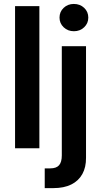

<svg xmlns="http://www.w3.org/2000/svg" viewBox="-20 -759 518 983"><path d="M181.6 -727.5V0H57.1V-727.5ZM296.4 -522.5H420.4V48.3Q420.9 97.2 401.6 132.1Q382.3 167 345 185.5Q307.6 204.1 253.4 204.1H209V103H237.3Q268.6 103 282.5 86.9Q296.4 70.8 296.4 36.6ZM358.4 -599.1Q327.1 -599.1 305.9 -619.4Q284.7 -639.6 284.7 -668.9Q284.7 -698.7 305.9 -718.8Q327.1 -738.8 357.9 -738.8Q389.6 -738.8 410.9 -718.8Q432.1 -698.7 432.1 -668.9Q432.1 -639.6 410.9 -619.4Q389.6 -599.1 358.4 -599.1Z"/></svg>

Font: Inter 28pt SemiBold
Style: Regular
Weight: 600
Designer: Rasmus Andersson
Foundry: rsms
Version: Version 4.001;git-66647c0bb